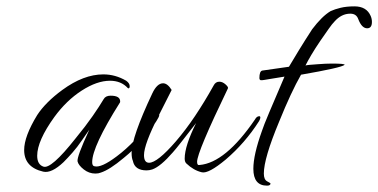

<svg xmlns="http://www.w3.org/2000/svg" viewBox="-20 -535 1190 604"><path d="M280 11Q260 11 243.5 -2Q227 -15 224 -27Q221 -41 261 -127L238 -94Q223 -72 208 -55Q193 -38 180 -25Q142 11 116 5Q56 -9 56 -63Q56 -106 97 -173Q110 -193 130 -213Q150 -233 176 -252Q243 -301 305 -301Q343 -301 377 -281Q388 -273 388 -264Q388 -257 384 -257Q383 -257 382 -258Q361 -281 326 -281Q285 -281 237 -250Q189 -219 151 -167Q97 -92 97 -45Q97 -18 116 -11Q140 -1 218 -100Q250 -139 271.5 -170Q293 -201 306 -223Q312 -234 328 -234Q358 -234 358 -216Q358 -213 357 -212Q270 -74 270 -25Q270 -13 277 -12Q298 -6 347 -43Q406 -87 458 -160Q469 -175 478 -175Q481 -175 481 -173Q481 -168 472 -154Q451 -121 425.5 -92Q400 -63 369 -38Q325 -1 297 8Q290 11 280 11Z M615 7Q589 1 566 -21Q561 -26 561 -36Q561 -76 597 -148Q569 -112 551 -89Q533 -66 524 -56Q485 -11 459 -2Q450 1 441 1Q404 1 398 -29Q394 -38 394 -54Q394 -103 459 -241Q474 -273 493 -273Q507 -273 520 -252L478 -169Q456 -126 444.5 -95Q433 -64 433 -47Q433 -23 449 -23Q475 -23 533 -90Q564 -126 593.5 -170Q623 -214 652 -266Q658 -278 670 -278Q680 -278 689.5 -269.5Q699 -261 697 -257Q600 -56 600 -26Q600 -14 608 -16Q689 -23 782 -159Q787 -168 793 -169Q799 -171 799 -165Q799 -161 795 -154Q751 -85 690 -33Q636 12 615 7Z M820 49Q777 49 777 -4Q777 -48 804 -123Q809 -139 827 -181.5Q845 -224 875 -294L832 -287Q819 -285 811 -283.5Q803 -282 799 -283Q796 -285 796 -289Q796 -311 805 -313L889 -325Q902 -347 920 -376.5Q938 -406 962 -443Q993 -484 1020 -500Q1033 -506 1051.5 -510.5Q1070 -515 1095 -515Q1133 -515 1146 -485Q1150 -476 1150 -466Q1150 -446 1135 -446Q1118 -446 1107 -475Q1101 -492 1082 -492Q1054 -492 1032 -467Q1025 -460 1014.5 -445Q1004 -430 988 -407Q971 -382 959.5 -362.5Q948 -343 941 -329Q944 -330 954 -331Q964 -332 980 -333Q992 -334 1003 -334.5Q1014 -335 1024 -335Q1066 -335 1064 -331Q1054 -322 927 -300Q896 -246 858 -152Q810 -37 810 11Q810 30 820.5 35.5Q831 41 831 42Q831 49 820 49Z"/></svg>

Font: Ephesis
Style: Regular
Weight: 400
Designer: Robert E. Leuschke
Foundry: Robert E. Leuschke
Version: Version 1.010; ttfautohint (v1.8.3)